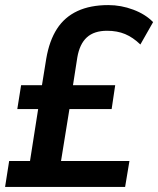

<svg xmlns="http://www.w3.org/2000/svg" viewBox="-21 -735 622 755"><path d="M-1 0 15 -102H97L129 -306H47L62 -400H144L161 -505Q173 -575 203 -621.5Q233 -668 283.5 -691.5Q334 -715 405 -715Q455 -715 503 -697Q551 -679 581 -648L531 -560Q502 -588 471 -601Q440 -614 400 -614Q349 -614 320.5 -588Q292 -562 283 -509L266 -400H432L418 -306H252L219 -102H488L471 0Z"/></svg>

Font: Nunito Sans 10pt SemiCondensed
Style: Bold Italic
Weight: 700
Width: 4
Italic angle: -9°
Designer: Vernon Adams
Foundry: Vernon Adams
Version: Version 3.101;gftools[0.9.27]